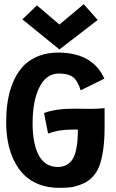

<svg xmlns="http://www.w3.org/2000/svg" viewBox="-20 -902 558 926"><path d="M266.6 -663.6 87.9 -808.6 158.2 -876 266.6 -783.7 383.8 -881.8 451.2 -805.7ZM420.4 -377Q448.2 -377 484.4 -380.4V-286.1Q484.4 -222.7 477.1 -175.5Q469.7 -128.4 458 -98.9Q446.3 -69.3 426.5 -49.1Q406.7 -28.8 386.5 -19Q366.2 -9.3 337.4 -1.5Q313.5 3.9 263.7 3.9Q211.4 3.9 168.9 -12.5Q126.5 -28.8 97.2 -57.6Q67.9 -86.4 48.1 -126.7Q28.3 -167 19 -213.6Q9.8 -260.3 9.8 -313Q9.8 -501.5 99.6 -590.8Q163.6 -648.4 260.3 -648.4H270Q428.2 -644.5 483.4 -522.9L369.1 -466.3Q355.5 -511.2 333 -529.3Q310.5 -547.4 263.7 -547.4Q203.6 -547.4 170.4 -481.7Q137.2 -416 137.2 -307.6Q137.2 -207.5 167.5 -152.1Q197.8 -96.7 258.8 -96.7Q283.2 -96.7 301 -106.7Q318.8 -116.7 329.1 -132.6Q339.4 -148.4 345.5 -173.1Q351.6 -197.8 353.5 -221.7Q355.5 -245.6 355.5 -277.3L324.2 -276.9Q262.2 -276.9 211.9 -257.8L192.4 -356.9Q247.1 -377.9 339.4 -377.9Q353 -377.9 380.1 -377.4Q407.2 -377 420.4 -377Z"/></svg>

Font: Fantasque Sans Mono
Style: Bold
Weight: 700
Monospace: yes
Designer: Jany Belluz
Version: Version 1.8.0 ; ttfautohint (v1.8.2)